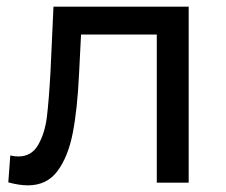

<svg xmlns="http://www.w3.org/2000/svg" viewBox="-20 -550 681 578"><path d="M548 -530V0H452V-446H224L218 -328Q213 -221 199 -149.5Q185 -78 153 -35Q121 8 64 8Q38 8 5 -1L11 -82Q24 -79 35 -79Q75 -79 95 -114Q115 -149 121 -197Q127 -245 132 -334L141 -530Z"/></svg>

Font: CMG Sans Medium
Style: Regular
Weight: 500
Designer: Julieta Ulanovsky
Foundry: Julieta Ulanovsky
Version: Version 7.200